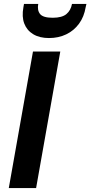

<svg xmlns="http://www.w3.org/2000/svg" viewBox="-20 -964 463 984"><path d="M25 0 149 -700H289L165 0ZM231 -769Q183 -769 150.5 -788.5Q118 -808 104.5 -843Q91 -878 100 -927L103 -944H176Q170 -911 185.5 -892Q201 -873 250 -873Q298 -873 320.5 -892Q343 -911 349 -944H423L419 -927Q411 -878 385 -842.5Q359 -807 319.5 -788Q280 -769 231 -769Z"/></svg>

Font: DM Sans 12pt ExtraBold
Style: Italic
Weight: 800
Italic angle: -10°
Version: Version 4.004;gftools[0.9.30]